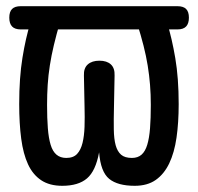

<svg xmlns="http://www.w3.org/2000/svg" viewBox="-20 -590 640 620"><path d="M456 -560Q481 -560 497 -549Q513 -538 520 -515Q535 -467 546 -402.5Q557 -338 557 -254Q557 -194 550 -145.5Q543 -97 526.5 -62.5Q510 -28 483 -9Q456 10 415 10Q360 10 332.5 -12.5Q305 -35 300 -98Q289 -38 261 -14Q233 10 181 10Q140 10 113 -8Q86 -26 70.5 -59.5Q55 -93 48.5 -142Q42 -191 42 -254Q42 -339 52.5 -403.5Q63 -468 78 -516Q85 -538 101 -549Q117 -560 141 -560Q164 -560 172 -549.5Q180 -539 173 -516Q162 -478 154 -444.5Q146 -411 141 -379Q136 -347 134 -316Q132 -285 132 -251Q132 -208 134.5 -176Q137 -144 143.5 -122.5Q150 -101 162.5 -90.5Q175 -80 194 -80Q217 -80 229 -93Q241 -106 246.5 -128.5Q252 -151 253 -181Q254 -211 253 -246L251 -346Q250 -370 263.5 -382Q277 -394 301 -394Q325 -394 338 -382Q351 -370 350 -346L348 -243Q347 -203 347.5 -172Q348 -141 353.5 -121Q359 -101 371 -90.5Q383 -80 406 -80Q425 -80 437 -90.5Q449 -101 455.5 -122.5Q462 -144 464.5 -176Q467 -208 467 -251Q467 -285 464.5 -316Q462 -347 457 -378Q452 -409 443.5 -442.5Q435 -476 423 -514Q415 -537 423.5 -548.5Q432 -560 456 -560ZM47 -495Q28 -495 19 -504.5Q10 -514 10 -533Q10 -552 19 -561Q28 -570 47 -570H553Q572 -570 581 -561Q590 -552 590 -533Q590 -514 581 -504.5Q572 -495 553 -495Z"/></svg>

Font: Maple Mono
Style: Regular
Weight: 400
Monospace: yes
Designer: subframe7536
Version: Version 7.300